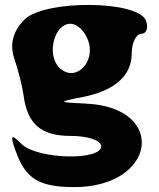

<svg xmlns="http://www.w3.org/2000/svg" viewBox="-20 -605 651 784"><path d="M80 -525C33 -478 19 -425 38 -367C55 -317 71 -253 76 -217C91 -99 147 -50 268 -50C339 -50 393 -32 393 -8C393 53 130 45 68 -17C25 -60 20 -55 44 12C85 125 138 158 280 159C618 161 666 -167 330 -182C218 -187 215 -189 309 -207C447 -233 518 -294 518 -388C518 -430 536 -467 557 -467C578 -467 587 -492 576 -521C544 -604 162 -607 80 -525ZM339 -442C374 -350 286 -265 222 -329C169 -382 201 -508 268 -508C294 -508 325 -480 339 -442Z"/></svg>

Font: Hussar Skorodowane
Style: Bold
Weight: 700
Foundry: Cannot Into Space Fonts
Version: Version 0.892